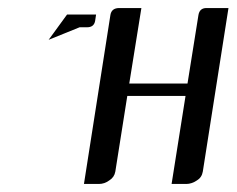

<svg xmlns="http://www.w3.org/2000/svg" viewBox="-20 -458 589 478"><path d="M101.1 -358.9 147 -421.9H219.2L216.8 -405.8Q213.9 -390.1 196.8 -390.1H178.2ZM189 0 254.9 -420.9Q257.8 -438 276.9 -438H332L301.8 -250H446.8L474.1 -420.9Q477.1 -438 494.1 -438H548.8L484.9 -30.8Q482.4 -16.1 470.2 -8.8Q457 0 443.8 0H407.2L441.9 -219.2H296.9L267.1 -30.8Q264.6 -16.6 252 -8.8Q240.2 0 226.1 0Z"/></svg>

Font: Hhenum
Style: Italic
Weight: 400
Designer: T. Christopher White
Version: Version 1.0